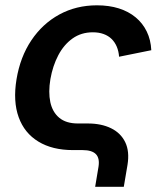

<svg xmlns="http://www.w3.org/2000/svg" viewBox="-20 -573 621 733"><path d="M343.3 140.1 356 64Q361.3 31.2 346.2 15.6Q331.1 0 295.4 0H258.8Q179.7 0 126.5 -32.5Q73.2 -64.9 51.3 -125.5Q29.3 -186 43 -270Q57.1 -355.5 99.6 -418.9Q142.1 -482.4 206.5 -517.6Q271 -552.7 350.1 -552.7Q396.5 -552.7 433.6 -541Q470.7 -529.3 497.8 -506.8Q524.9 -484.4 540.3 -452.6Q555.7 -420.9 557.6 -381.3L434.6 -356.4Q433.1 -377.4 425.8 -394.8Q418.5 -412.1 406 -424.3Q393.6 -436.5 375.5 -443.1Q357.4 -449.7 334.5 -449.7Q290 -449.7 256.8 -426Q223.6 -402.3 202.4 -361.8Q181.2 -321.3 172.4 -271Q164.1 -221.2 172.1 -183.1Q180.2 -145 206.3 -123.3Q232.4 -101.6 277.3 -101.6H315.4Q366.7 -101.6 403.8 -83.5Q440.9 -65.4 458 -30.3Q475.1 4.9 466.8 56.2L452.6 140.1Z"/></svg>

Font: Inter SemiBold
Style: Italic
Weight: 600
Italic angle: -9.3988°
Designer: Rasmus Andersson
Foundry: rsms
Version: Version 4.001;git-66647c0bb